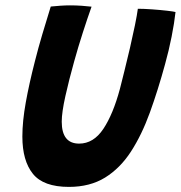

<svg xmlns="http://www.w3.org/2000/svg" viewBox="-20 -698 691 734"><path d="M243.5 16.5Q146 16.5 105.8 -33.5Q65.5 -83.5 65.5 -176Q65.5 -234 78.5 -306.2Q91.5 -378.5 113.5 -464Q126 -513.5 141.5 -566Q157 -618.5 174 -673Q192 -675 211.5 -676.2Q231 -677.5 247.5 -677.5Q270 -677.5 291.8 -676Q313.5 -674.5 330 -672.5Q314.5 -629 296.8 -574Q279 -519 263.5 -463Q244 -393.5 230 -330.8Q216 -268 216 -233Q216 -149 282.5 -149Q337.5 -149 375 -205.2Q412.5 -261.5 438.5 -358.5Q445 -384.5 455.5 -426.2Q466 -468 476.8 -514.5Q487.5 -561 495.8 -601.2Q504 -641.5 507 -664.5Q530.5 -664.5 561.8 -662.2Q593 -660 618.8 -657Q644.5 -654 651 -652Q646.5 -610.5 636 -557.5Q625.5 -504.5 611 -452.5Q584 -353.5 553 -268Q522 -182.5 480.8 -118.8Q439.5 -55 381.8 -19.2Q324 16.5 243.5 16.5Z"/></svg>

Font: Grandstander SemiBold
Style: Italic
Weight: 600
Italic angle: -15°
Designer: Tyler Finck
Foundry: Etcetera Type Co
Version: Version 1.200; ttfautohint (v1.8.3)